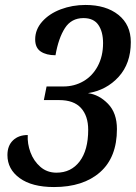

<svg xmlns="http://www.w3.org/2000/svg" viewBox="-20 -744 548 775"><path d="M10 -118Q10 -156 32.5 -177.5Q55 -199 92 -199Q90 -164 103 -129Q116 -94 143 -70.5Q170 -47 208 -47Q267 -47 301.5 -92.5Q336 -138 336 -220Q336 -276 307 -308Q278 -340 219 -340H157L168 -395H236Q280 -395 316.5 -416Q353 -437 374.5 -477Q396 -517 396 -570Q396 -616 377 -643.5Q358 -671 317 -671Q268 -671 242 -630.5Q216 -590 204 -521Q167 -521 144.5 -536Q122 -551 122 -585Q122 -625 150.5 -657Q179 -689 225.5 -706.5Q272 -724 325 -724Q408 -724 458 -684Q508 -644 508 -574Q508 -488 459 -434Q410 -380 335 -368Q380 -362 416 -325Q452 -288 452 -223Q452 -109 384 -49Q316 11 198 11Q109 11 59.5 -25Q10 -61 10 -118Z"/></svg>

Font: Noto Serif CondSemiBold
Style: Italic
Weight: 600
Width: 3
Italic angle: -12°
Designer: Monotype Design Team
Foundry: Monotype Imaging Inc.
Version: Version 1.001